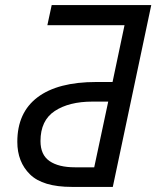

<svg xmlns="http://www.w3.org/2000/svg" viewBox="-20 -734 614 754"><path d="M262 0Q148 0 98 -49Q48 -98 48 -177Q48 -292 127.5 -352Q207 -412 358 -412H422L469 -635H166L183 -714H574L423 0ZM274 -77H350L405 -335H343Q251 -335 195 -298Q139 -261 139 -180Q139 -126 174.5 -101.5Q210 -77 274 -77Z"/></svg>

Font: Noto Sans IKEA
Style: Italic
Weight: 400
Italic angle: -12°
Designer: Monotype Design Team
Foundry: Monotype Imaging Inc.
Version: Version 2.001